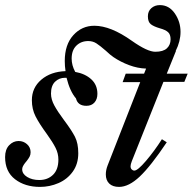

<svg xmlns="http://www.w3.org/2000/svg" viewBox="-22 -725 756 753"><path d="M495 -93Q490 -80 490 -73Q490 -65 494.5 -60.5Q499 -56 505 -56Q518 -56 550.5 -94Q583 -132 613 -179L632 -167Q569 -73 526 -32.5Q483 8 445 8Q420 8 406.5 -5Q393 -18 393 -41Q393 -58 400 -76L528 -403H459L471 -436H543L551 -456Q518 -457 484.5 -469.5Q451 -482 423 -501Q411 -509 393 -526Q370 -546 356 -555Q342 -564 324 -564Q296 -564 277.5 -546Q259 -528 259 -495Q259 -469 273 -443Q312 -436 336 -414Q360 -392 360 -357Q360 -336 348.5 -323Q337 -310 317 -310Q283 -310 276 -339Q252 -367 239 -420H233Q210 -420 194 -404.5Q178 -389 178 -358Q178 -335 191.5 -310.5Q205 -286 229 -254Q259 -214 272 -188.5Q285 -163 285 -124Q285 -82 263.5 -52Q242 -22 207.5 -7Q173 8 135 8Q76 8 37 -22Q-2 -52 -2 -109Q-2 -139 14 -155.5Q30 -172 51 -172Q70 -172 84 -159.5Q98 -147 98 -128Q98 -118 94 -110.5Q90 -103 83 -94Q81 -92 76 -85.5Q71 -79 68 -73Q65 -67 65 -61Q65 -43 84.5 -31Q104 -19 132 -19Q165 -19 186 -39.5Q207 -60 207 -99Q207 -123 196 -145Q185 -167 162 -199Q132 -240 117.5 -268.5Q103 -297 103 -332Q103 -381 140 -412.5Q177 -444 235 -446Q232 -466 232 -486Q232 -550 265.5 -587Q299 -624 348 -624Q412 -624 495 -565Q556 -522 587 -522Q618 -522 632.5 -535.5Q647 -549 647 -571Q647 -590 637 -599Q627 -608 605 -614Q581 -621 569.5 -630Q558 -639 558 -661Q558 -681 571.5 -693Q585 -705 605 -705Q641 -705 663.5 -672.5Q686 -640 686 -600Q686 -563 667 -525H668L632 -436H714L701 -404H619Z"/></svg>

Font: Ibarra Real Nova
Style: Italic
Weight: 400
Italic angle: -22°
Designer: Jose Maria Ribagorda & Octavio Pardo
Foundry: Octavio Pardo
Version: Version 1.014